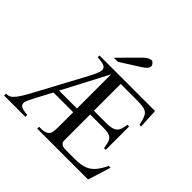

<svg xmlns="http://www.w3.org/2000/svg" viewBox="-224 -1110 1327 1327"><g transform="rotate(45 439.0 -447.0)"><path d="M861.3 -167.5 809.1 0H312V-18.6H335.9Q377 -18.6 396.5 -42.5Q407.7 -56.6 407.7 -117.7V-256.3H214.8L154.3 -142.6Q127 -92.3 120.6 -68.6Q114.3 -44.9 133.8 -32.7Q149.4 -22 196.3 -18.6V0H-11.7V-18.6Q11.7 -18.6 24.9 -26.9Q39.1 -35.6 57.4 -58.8Q75.7 -82 104 -133.8L306.2 -509.8Q343.8 -579.6 343.8 -604.5Q343.8 -621.1 327.4 -631.6Q311 -642.1 258.8 -644.5V-662.1H801.8L809.1 -518.1H793.5Q783.7 -563 772.7 -586.4Q761.7 -609.9 737.8 -618.2Q713.9 -626.5 664.1 -626.5H501.5V-364.7H627.4Q684.6 -364.7 706.8 -386Q729 -407.2 733.4 -460H750.5V-231.4H733.4Q728.5 -270 719.7 -291Q710.9 -312 690.2 -320.1Q669.4 -328.1 627.4 -328.1H501.5V-108.4Q501.5 -88.9 501.7 -75Q502 -61 505.4 -56.2Q509.3 -49.3 519.3 -42.5Q529.3 -35.6 558.1 -35.6H646.5Q702.1 -35.6 737.3 -49.1Q772.5 -62.5 796.9 -91.6Q821.3 -120.6 843.8 -167.5ZM407.7 -293V-626.5L232.9 -293ZM564.9 -861.8Q564.9 -847.7 552.5 -835.4Q540 -823.2 524.4 -813L379.9 -721.2H339.8L478.5 -860.8Q491.2 -874 507.1 -883.8Q522.9 -893.6 539.1 -893.6Q546.9 -893.6 555.9 -882.8Q564.9 -872.1 564.9 -861.8Z"/></g></svg>

Font: BabelStone Roman
Style: Regular
Weight: 400
Designer: Walt Agee, Victor Gaultney, Peter Martin, Debbi Hosken, Becca Hirsbrunner (SIL); Andrew West (BabelStone)
Foundry: BabelStone
Version: Version 16.000